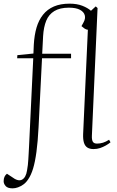

<svg xmlns="http://www.w3.org/2000/svg" viewBox="-52 -802 643 1051"><path d="M17 229Q-10 229 -21 216.5Q-32 204 -32 190Q-32 176 -27.5 166Q-23 156 -14 149L12 166Q47 193 68.5 181.5Q90 170 96 131Q99 115 100.5 101Q102 87 103 71Q104 55 105 37Q106 19 107 -1L130 -483H42L43 -500L131 -509L133 -557Q136 -610 148 -651Q160 -692 183.5 -721.5Q207 -751 243 -766.5Q279 -782 329 -782Q369 -782 398.5 -770.5Q428 -759 446 -743L472 -767L482 -758L451 -59Q450 -37 456 -26.5Q462 -16 479 -16Q496 -16 512 -21Q528 -26 545 -37L553 -23Q542 -14 527 -5.5Q512 3 495.5 8.5Q479 14 460 14Q439 14 426 5.5Q413 -3 407.5 -21Q402 -39 403 -67L429 -639Q419 -640 410.5 -646Q402 -652 394 -659L405 -679Q417 -700 412 -718.5Q407 -737 385.5 -748.5Q364 -760 325 -760Q276 -760 245.5 -741.5Q215 -723 201 -688.5Q187 -654 184 -605L179 -508H337V-483H178L159 -104Q155 -26 147.5 29.5Q140 85 129 121Q118 157 102 180Q91 197 76.5 207.5Q62 218 46.5 223.5Q31 229 17 229Z"/></svg>

Font: Literata 60pt ExtraLight
Style: Italic
Weight: 250
Italic angle: -2°
Designer: Latin by Veronika Burian and Jose Scaglione. Greek by Irene Vlachou. Cyrillic by Vera Evstafieva
Foundry: TypeTogether
Version: Version 3.103;gftools[0.9.29]